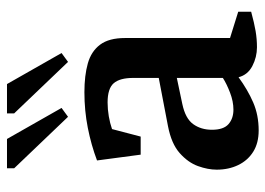

<svg xmlns="http://www.w3.org/2000/svg" viewBox="-128 -640 778 563"><g transform="rotate(-90 261.5 -359.0)"><path d="M160 10Q123 10 97.5 -6Q72 -22 58.5 -50Q45 -78 45 -113Q45 -139 55.5 -168Q66 -197 93.5 -221.5Q121 -246 173 -256L314 -283V-358Q314 -397 298.5 -415Q283 -433 242 -433Q222 -433 201.5 -429.5Q181 -426 164 -420L142 -336H89L72 -464Q117 -481 167.5 -491Q218 -501 272 -501Q321 -501 356.5 -491Q392 -481 411.5 -455Q431 -429 431 -382V-74L508 -50V-12Q475 -3 451.5 1Q428 5 404 5Q375 5 349 -8.5Q323 -22 316 -49Q279 -22 242 -6Q205 10 160 10ZM221 -64Q245 -64 271 -74Q297 -84 314 -95V-230L238 -214Q195 -205 178.5 -182Q162 -159 162 -127Q162 -93 178.5 -78.5Q195 -64 221 -64ZM361 -549 210 -707V-728H296L387 -568ZM200 -549 49 -707V-728H135L226 -568Z"/></g></svg>

Font: Manuale SemiBold
Style: Regular
Weight: 600
Version: Version 1.002